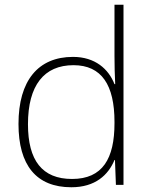

<svg xmlns="http://www.w3.org/2000/svg" viewBox="-20 -780 630 810"><path d="M281 10C382 10 437 -42 463 -105H465L469 0H501V-760H463V-544C463 -506 464 -464 466 -425H463C438 -489 381 -540 288 -540C141 -540 58 -440 58 -257C58 -83 133 10 281 10ZM284 -25C158 -25 98 -103 98 -256C98 -420 166 -505 290 -505C409 -505 463 -421 463 -266V-260C463 -111 413 -25 284 -25Z"/></svg>

Font: Noto Sans Cherokee ExtraLight
Style: Regular
Weight: 200
Designer: Monotype Design Team
Foundry: Monotype Imaging Inc.
Version: Version 2.001